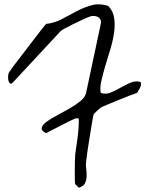

<svg xmlns="http://www.w3.org/2000/svg" viewBox="-20 -874 701 894"><path d="M330.1 -16.6Q329.1 -17.6 328.6 -33.2Q328.1 -48.8 328.1 -70.8Q328.1 -92.8 328.6 -115.7Q329.1 -138.7 330.1 -153.3Q330.1 -155.3 333 -175.3Q335.9 -195.3 339.8 -222.7Q343.8 -250 345.7 -277.8Q347.7 -305.7 346.7 -322.3Q344.7 -323.2 338.4 -323.2Q332 -323.2 330.1 -322.3Q322.3 -319.3 302.7 -309.6Q283.2 -299.8 261.7 -288.6Q240.2 -277.3 220.7 -267.6Q201.2 -257.8 194.3 -253.9Q170.9 -265.6 174.3 -279.3Q177.7 -293 196.8 -307.1Q215.8 -321.3 245.6 -336.9Q275.4 -352.5 304.2 -369.1Q333 -385.7 355 -403.8Q377 -421.9 380.9 -441.4L449.2 -762.7Q452.1 -775.4 447.3 -783.7Q442.4 -792 434.1 -795.9Q425.8 -799.8 415.5 -799.8Q405.3 -799.8 398.4 -796.9Q384.8 -792 362.8 -781.7Q340.8 -771.5 318.8 -760.7Q296.9 -750 280.3 -740.7Q263.7 -731.4 261.7 -728.5L42 -492.2Q33.2 -481.4 27.3 -485.4Q21.5 -489.3 19 -499.5Q16.6 -509.8 18.1 -522.5Q19.5 -535.2 25.4 -542Q31.2 -550.8 44.4 -568.4Q57.6 -585.9 74.2 -607.4Q90.8 -628.9 109.4 -653.3Q127.9 -677.7 144.5 -699.2Q161.1 -720.7 174.3 -737.8Q187.5 -754.9 194.3 -762.7Q233.4 -766.6 268.1 -785.2Q302.7 -803.7 336.9 -821.8Q371.1 -839.8 406.7 -849.6Q442.4 -859.4 483.4 -846.7Q505.9 -824.2 511.2 -792Q516.6 -759.8 511.2 -722.2Q505.9 -684.6 493.7 -644.5Q481.4 -604.5 470.2 -566.9Q459 -529.3 451.7 -496.6Q444.3 -463.9 449.2 -441.4Q472.7 -433.6 495.1 -442.9Q517.6 -452.1 540.5 -465.3Q563.5 -478.5 586.9 -488.8Q610.4 -499 634.8 -492.2Q639.6 -478.5 631.3 -463.9Q623 -449.2 618.2 -441.4Q608.4 -438.5 584 -429.2Q559.6 -419.9 532.7 -408.7Q505.9 -397.5 481.9 -387.7Q458 -377.9 449.2 -373Q446.3 -371.1 441.4 -366.7Q436.5 -362.3 430.7 -356.9Q424.8 -351.6 420.4 -346.7Q416 -341.8 415 -338.9Q412.1 -326.2 407.2 -294.9Q402.3 -263.7 396.5 -229Q390.6 -194.3 386.2 -163.1Q381.8 -131.8 380.9 -119.1Q378.9 -106.4 381.3 -88.4Q383.8 -70.3 383.3 -52.7Q382.8 -35.2 375.5 -20.5Q368.2 -5.9 346.7 0Z"/></svg>

Font: Over the Rainbow
Style: Regular
Weight: 400
Designer: Kimberly Geswein
Foundry: Kimberly Geswein
Version: Version 1.002 2010